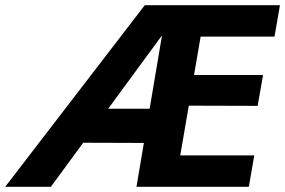

<svg xmlns="http://www.w3.org/2000/svg" viewBox="-38 -720 1099 740"><path d="M247 -170 545 -169 568 -301H274ZM520 -700 -18 0H158L641 -658ZM556 0H921L942 -121H577ZM667 -579H1020L1041 -700H520ZM610 -313 955 -312 976 -431H630ZM606 -700 488 0H636L756 -700Z"/></svg>

Font: Jost SemiBold
Style: Italic
Weight: 600
Italic angle: -5°
Version: Version 3.710